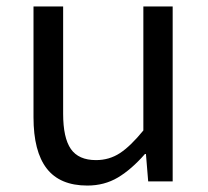

<svg xmlns="http://www.w3.org/2000/svg" viewBox="-20 -563 647 596"><path d="M84 -199V-543H176V-210Q176 -135 200 -100.5Q224 -66 278 -66Q319 -66 352 -87.5Q385 -109 425 -158V-543H516V0H440L433 -85H430Q388 -37 346 -12Q304 13 251 13Q166 13 125 -40Q84 -93 84 -199Z"/></svg>

Font: Merged Yaku Han JP
Style: Regular
Weight: 400
Designer: Ryoko NISHIZUKA 西塚涼子 (kana, bopomofo & ideographs); Paul D. Hunt (Latin, Greek & Cyrillic); Sandoll Communications 산돌커뮤니
Foundry: Adobe
Version: Version 2.004